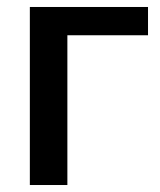

<svg xmlns="http://www.w3.org/2000/svg" viewBox="-20 -530 457 550"><path d="M404 -429H173V0H65.5V-510H404Z"/></svg>

Font: Lato 2
Style: Regular
Weight: 600
Designer: Lukasz Dziedzic with Adam Twardoch and Botio Nikoltchev
Foundry: tyPoland Lukasz Dziedzic
Version: Version 2.015; 2015-08-06; http://www.latofonts.com/